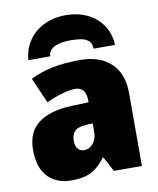

<svg xmlns="http://www.w3.org/2000/svg" viewBox="-88 -860 772 939"><g transform="rotate(-10 298.0 -390.5)"><path d="M334 -563Q431 -563 486.5 -511Q542 -459 542 -363V0H403L364 -73H360Q338 -44 315 -25.5Q292 -7 262 1.5Q232 10 188 10Q144 10 108 -9.5Q72 -29 51.5 -68.5Q31 -108 31 -169Q31 -258 89 -301.5Q147 -345 254 -349L339 -352V-360Q339 -397 324.5 -412.5Q310 -428 286 -428Q258 -428 219 -416.5Q180 -405 141 -387L86 -513Q134 -538 194.5 -550.5Q255 -563 334 -563ZM307 -245Q268 -243 251.5 -226.5Q235 -210 235 -180Q235 -152 247 -138.5Q259 -125 278 -125Q303 -125 322 -147Q341 -169 341 -204V-247ZM301 -791Q363 -791 410 -768Q457 -745 485 -703.5Q513 -662 515 -606H409Q408 -635 391.5 -647.5Q375 -660 351 -663Q327 -666 302 -666Q282 -666 257.5 -662Q233 -658 214 -645Q195 -632 193 -606H85Q89 -660 117.5 -702Q146 -744 194 -767.5Q242 -791 301 -791Z"/></g></svg>

Font: Noto Sans Display Black
Style: Regular
Weight: 900
Designer: Monotype Design Team
Foundry: Monotype Imaging Inc.
Version: Version 2.003